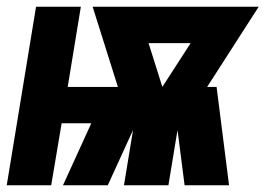

<svg xmlns="http://www.w3.org/2000/svg" viewBox="-40 -550 788 570"><path d="M-20 0H112L143 -184H231L147 0H280L355 -164L328 0H460L487 -164L508 0H640L603 -292H575L728 -530H235L310 -292H161L200 -530H67ZM442 -292 401 -422H526Z"/></svg>

Font: Iosevka Sparkle Heavy
Style: Italic
Weight: 900
Italic angle: -9°
Designer: Belleve Invis
Foundry: Belleve Invis
Version: Version 4.5.0; ttfautohint (v1.8.3)